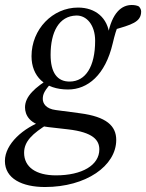

<svg xmlns="http://www.w3.org/2000/svg" viewBox="-45 -518 593 779"><path d="M56.5 -82.3C56.5 -53 73.9 -11.2 151.3 -2.3L230.9 6.8C334 18.7 358 51.4 358 88.3C358 151.9 288.5 193.5 181.9 193.5C100.9 193.5 52.8 159.7 52.8 101.9C52.8 56.1 85.6 24.2 151.8 -16.3L131.8 -28.3C50 -0.4 -25.1 66.1 -25.1 135C-25.1 206.8 44.9 240.8 137.6 240.8C304.1 240.8 426.6 154.9 426.6 49.8C426.6 -7.3 386.7 -44.6 279.5 -58.5L181.5 -71.5C140.6 -76.5 128.6 -99.3 128.6 -116.3C128.6 -134.2 132.6 -150.1 174.5 -192.8L162.2 -203C96.8 -163.8 56.5 -126.8 56.5 -82.3ZM238.8 -187.1C187 -186.2 160.3 -223.7 160.3 -295.5C160.3 -388.3 194.1 -453.1 264.5 -455C306.3 -456 341 -416.9 341 -352.6C341 -247.4 302.1 -188.1 238.8 -187.1ZM82.9 -290.1C82.9 -208.4 136.9 -154.9 231.2 -154.9C310.7 -154.9 382.3 -213.3 412.3 -341.9C420.3 -375.8 427.2 -399.8 438.2 -423.8L415.2 -396.6C487.6 -417.6 527.7 -427.9 527.7 -471.4C527.7 -479.5 523.7 -485.5 518.8 -491.6C511.6 -495.6 501.6 -497.7 489.4 -497.7C449.1 -497.7 409.2 -467.6 392 -374L399.2 -375C392.4 -445.8 342.2 -487.3 271.6 -487.3C168.2 -487.3 82.9 -399.1 82.9 -290.1Z"/></svg>

Font: Source Serif Variable
Style: Italic
Weight: 389
Italic angle: -12°
Designer: Frank Grießhammer
Foundry: Adobe Systems Incorporated
Version: Version 3.001;hotconv 1.0.111;makeotfexe 2.5.65597